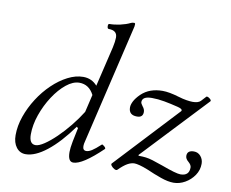

<svg xmlns="http://www.w3.org/2000/svg" viewBox="-81 -828 1149 956"><g transform="rotate(10 493.5 -350.0)"><path d="M103 13Q74 13 56 -10.5Q38 -34 38 -72Q38 -119 55 -167.5Q72 -216 100.5 -260.5Q129 -305 165.5 -340Q202 -375 242 -395.5Q282 -416 320 -416Q363 -416 391 -384L439 -586Q446 -618 446 -637Q446 -673 403 -673Q396 -673 395.5 -685.5Q395 -698 402 -698Q427 -698 456 -704.5Q485 -711 505 -721Q512 -725 522 -725Q528 -725 528 -719Q528 -715 527 -707L384 -102Q380 -88 380 -77Q380 -55 398 -55Q410 -55 426 -65Q442 -75 469 -100Q472 -103 482 -94Q492 -85 488 -81Q390 13 344 13Q317 13 317 -36Q317 -56 323.5 -90Q330 -124 338 -160L331 -166Q269 -80 210 -33.5Q151 13 103 13ZM144 -40Q161 -40 188 -58Q215 -76 246 -106Q277 -136 306.5 -172.5Q336 -209 359 -246L380 -335Q355 -384 306 -384Q274 -384 240 -356.5Q206 -329 177 -284.5Q148 -240 130 -188.5Q112 -137 112 -89Q112 -40 144 -40ZM853 25Q825 25 788 12Q751 -1 715 -17Q690 -27 672.5 -31.5Q655 -36 646 -36Q629 -36 610.5 -25.5Q592 -15 568 9Q563 15 553 10Q543 5 536.5 -3.5Q530 -12 534 -16L826 -329Q831 -333 831 -337Q831 -345 807 -351Q771 -360 738 -366Q705 -372 675 -372Q626 -372 626 -343Q626 -336 636 -323Q647 -310 647 -296Q647 -268 617 -268Q575 -268 575 -307Q575 -321 584 -338.5Q593 -356 613 -376Q635 -397 662 -406.5Q689 -416 721 -416Q754 -416 804 -401Q827 -394 846 -391Q865 -388 877 -388Q905 -388 917 -400L940 -425Q943 -428 950 -424.5Q957 -421 962 -415.5Q967 -410 964 -406L658 -81L659 -77Q680 -77 696 -75Q712 -73 731.5 -67Q751 -61 785 -49Q858 -22 880 -22Q924 -22 924 -64Q924 -77 909 -90Q893 -103 893 -118Q893 -146 927 -146Q948 -146 961.5 -130Q975 -114 975 -92Q975 -60 957 -33.5Q939 -7 911 9Q883 25 853 25Z"/></g></svg>

Font: Junicode SmExp
Style: Italic
Weight: 400
Width: 6
Italic angle: -11°
Designer: Peter S. Baker
Version: Version 2.205; ttfautohint (v1.8.4)